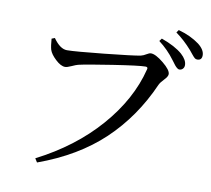

<svg xmlns="http://www.w3.org/2000/svg" viewBox="-91 -923 1182 1074"><g transform="rotate(10 500.0 -386.5)"><path d="M879.9 -603.5Q877 -603.5 874 -604.5Q871.1 -605.5 867.7 -608.4Q864.3 -611.3 861.3 -613.8Q858.4 -616.2 854.5 -621.1Q850.6 -626 848.1 -629.4Q845.7 -632.8 840.8 -639.2Q835.9 -645.5 833 -649.4Q794.9 -701.2 742.2 -741.2L753.9 -756.8Q833 -728.5 874 -692.4Q907.2 -662.1 907.2 -632.8Q907.2 -620.1 899.4 -611.8Q891.6 -603.5 879.9 -603.5ZM968.8 -675.8Q960.9 -675.8 955.1 -680.2Q949.2 -684.6 937 -699.7Q924.8 -714.8 919.9 -720.7Q876 -770.5 828.1 -804.7L838.9 -820.3Q909.2 -800.8 958 -764.6Q995.1 -735.4 995.1 -704.1Q995.1 -675.8 968.8 -675.8ZM164.1 -656.2Q203.1 -600.6 242.2 -600.6Q287.1 -600.6 451.2 -617.7Q615.2 -634.8 654.3 -642.6Q669.9 -646.5 684.6 -655.8Q699.2 -665 709 -665Q735.4 -665 780.8 -627.9Q826.2 -590.8 826.2 -567.4Q826.2 -553.7 806.6 -533.7Q787.1 -513.7 780.3 -499Q695.3 -305.7 551.3 -169.4Q407.2 -33.2 186.5 46.9L172.9 25.4Q381.8 -81.1 520 -238.8Q658.2 -396.5 702.1 -572.3Q707 -586.9 691.4 -586.9Q655.3 -586.9 509.8 -564.5Q364.3 -542 318.4 -531.2Q306.6 -528.3 283.2 -517.6Q259.8 -506.8 248 -506.8Q223.6 -506.8 193.4 -535.2Q163.1 -563.5 155.3 -587.9Q149.4 -608.4 146.5 -649.4Z"/></g></svg>

Font: GenYoMin TW TTF Medium
Style: Regular
Weight: 500
Version: Version 1.300